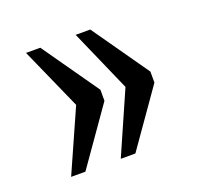

<svg xmlns="http://www.w3.org/2000/svg" viewBox="-78 -548 582 556"><g transform="rotate(-20 213.0 -270.0)"><path d="M206 -79 290 -270 206 -461H251L373 -287V-253L251 -79ZM53 -79 138 -270 53 -461H97L219 -287V-253L97 -79Z"/></g></svg>

Font: Noto Serif Myanmar ExtraCondensed Medium
Style: Regular
Weight: 500
Width: 2
Designer: Ben Mitchell and the Monotype Design Team
Foundry: Monotype Imaging Inc.
Version: Version 2.106; ttfautohint (v1.8.4.7-5d5b)